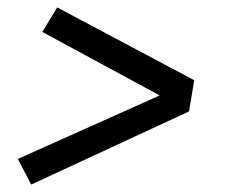

<svg xmlns="http://www.w3.org/2000/svg" viewBox="-20 -598 616 517"><path d="M64 -101 489 -298 503 -382 134 -578 94 -512 410 -341 28 -170Z"/></svg>

Font: Iosevka Sparkle
Style: Italic
Weight: 400
Italic angle: -9°
Designer: Belleve Invis
Foundry: Belleve Invis
Version: Version 4.5.0; ttfautohint (v1.8.3)